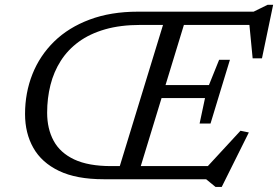

<svg xmlns="http://www.w3.org/2000/svg" viewBox="-20 -730 1132 782"><path d="M660.5 -682.5H745.5L537 0H451.5ZM542 -682.5H1013L1070 -710.5H1092.5L1047 -492.5H1009L994 -647.5L1015 -628.5H552.5Q470.5 -628.5 408 -610.5Q345.5 -592.5 300.8 -559.8Q256 -527 227.5 -482.2Q199 -437.5 185.5 -383.8Q172 -330 172 -271Q172 -205.5 198.5 -156.5Q225 -107.5 282.5 -80.5Q340 -53.5 433 -53.5H854.5L809 -34.5L959.5 -197.5L993.5 -190.5L883 31.5H858L819.5 0H402Q291 0 220.2 -34Q149.5 -68 115.8 -127.8Q82 -187.5 82 -265.5Q82 -352 112 -427.8Q142 -503.5 200.5 -560.8Q259 -618 345 -650.2Q431 -682.5 542 -682.5ZM837.5 -227H793L815 -330.5H586L602.5 -383.5H831L872.5 -486.5H916.5L877 -357Z"/></svg>

Font: Newsreader 14pt
Style: Italic
Weight: 400
Italic angle: -17°
Designer: Hugues Gentile
Foundry: Production Type
Version: Version 1.003